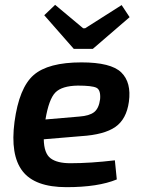

<svg xmlns="http://www.w3.org/2000/svg" viewBox="-20 -762 588 794"><path d="M285 -560 163 -699 208 -742 324 -645H332L483 -741L516 -691L364 -560ZM455 -99 463 -20Q386 12 255 12Q124 12 73 -54.5Q22 -121 40 -258Q59 -399 119 -451.5Q179 -504 317 -504Q439 -504 481.5 -462.5Q524 -421 513 -341Q503 -269 457 -237Q411 -205 316 -199L161 -186Q162 -128 189 -107.5Q216 -87 271 -87Q354 -87 455 -99ZM168 -268 308 -280Q350 -283 369.5 -298.5Q389 -314 394 -352Q397 -390 379 -399Q361 -408 302 -408Q236 -407 209 -379.5Q182 -352 168 -268Z"/></svg>

Font: Exo 2.0 Semi Bold
Style: Italic
Weight: 600
Italic angle: -8°
Designer: Natanael Gama
Version: Version 1.001;PS 001.001;hotconv 1.0.70;makeotf.lib2.5.58329